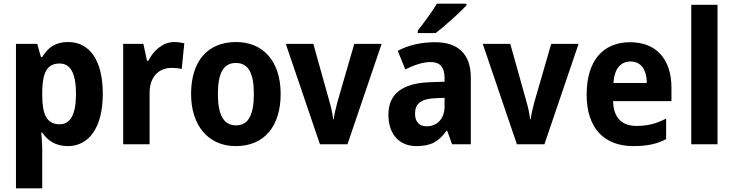

<svg xmlns="http://www.w3.org/2000/svg" viewBox="-20 -786 3996 1046"><path d="M351 -557C282 -557 241 -527 210 -475H203L183 -547H67V240H210V27C210 -1 207 -33 205 -64H210C238 -22 281 10 350 10C464 10 540 -91 540 -274C540 -457 469 -557 351 -557ZM305 -440C365 -440 394 -385 394 -274C394 -165 365 -109 305 -109C234 -109 210 -163 210 -269V-289C212 -392 237 -440 305 -440Z M929 -557C867 -557 816 -510 788 -455H781L761 -547H651V0H795V-278C794 -374 852 -416 913 -416C938 -416 956 -414 970 -410L984 -550C968 -554 947 -557 929 -557Z M1509 -274C1509 -456 1410 -557 1267 -557C1108 -557 1021 -450 1021 -274C1021 -102 1115 10 1264 10C1424 10 1509 -103 1509 -274ZM1167 -274C1167 -385 1196 -443 1265 -443C1335 -443 1363 -384 1363 -274C1363 -164 1335 -103 1266 -103C1196 -103 1167 -164 1167 -274Z M1723 0H1873L2059 -547H1910L1819 -233C1811 -202 1801 -164 1798 -136H1795C1792 -168 1782 -209 1774 -236L1687 -547H1537Z M2521 -756V-766H2360C2334 -721 2289 -662 2256 -619V-606H2354C2403 -644 2487 -719 2521 -756ZM2351 -556C2271 -556 2202 -539 2147 -509L2188 -408C2237 -432 2284 -448 2326 -448C2375 -448 2402 -423 2402 -360V-341L2319 -338C2172 -332 2096 -275 2096 -161C2096 -55 2155 10 2249 10C2330 10 2371 -16 2413 -74H2416L2443 0H2545V-363C2545 -491 2476 -556 2351 -556ZM2352 -251 2402 -253V-206C2402 -138 2360 -98 2305 -98C2266 -98 2241 -120 2241 -167C2241 -219 2271 -248 2352 -251Z M2796 0H2946L3132 -547H2983L2892 -233C2884 -202 2874 -164 2871 -136H2868C2865 -168 2855 -209 2847 -236L2760 -547H2610Z M3413 -556C3267 -556 3176 -458 3176 -270C3176 -86 3273 10 3431 10C3507 10 3559 -2 3609 -28V-140C3555 -112 3508 -100 3447 -100C3365 -100 3322 -148 3320 -235H3638V-308C3638 -465 3554 -556 3413 -556ZM3416 -451C3474 -451 3503 -403 3504 -334H3322C3327 -413 3362 -451 3416 -451Z M3889 0V-760H3746V0Z"/></svg>

Font: Noto Sans Devanagari SemiCondensed
Style: Bold
Weight: 700
Width: 4
Designer: Jelle Bosma - Monotype Design Team
Foundry: Monotype Imaging Inc.
Version: Version 2.004